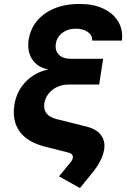

<svg xmlns="http://www.w3.org/2000/svg" viewBox="-20 -760 640 970"><path d="M362 -615Q323 -615 295 -594Q267 -573 262 -538Q257 -505 277 -484Q297 -463 338 -463H501L481 -333H329Q280 -333 245.5 -306.5Q211 -280 204 -238Q195 -176 267 -158L419 -120Q469 -107 491 -76.5Q513 -46 506 -4Q497 51 445 115L384 190L278 131L338 58Q346 48 348 38Q351 17 326 11L204 -20Q116 -43 78 -97.5Q40 -152 53 -232Q64 -300 110.5 -347.5Q157 -395 221 -408V-410Q167 -421 141.5 -462Q116 -503 125 -561Q139 -644 208 -692Q277 -740 382 -740Q452 -740 502 -716.5Q552 -693 577 -651.5Q602 -610 596 -555H446Q447 -582 423.5 -598.5Q400 -615 362 -615Z"/></svg>

Font: JetBrains Mono ExtraBold
Style: Italic
Weight: 800
Italic angle: -9°
Monospace: yes
Designer: Philipp Nurullin, Konstantin Bulenkov
Foundry: JetBrains
Version: Version 2.305; ttfautohint (v1.8.4.7-5d5b)